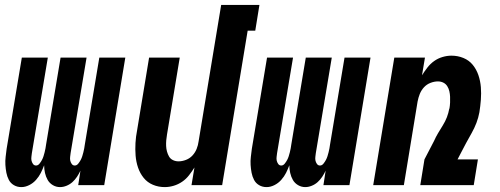

<svg xmlns="http://www.w3.org/2000/svg" viewBox="-20 -755 2040 783"><path d="M67 8Q50 8 36.5 0Q23 -8 16 -21.5Q9 -35 6 -50.5Q3 -66 2 -82.5Q1 -99 3 -115.5Q5 -132 7 -148L69 -520H175L110 -131Q109 -123 108 -115Q107 -107 108.5 -100Q110 -93 114.5 -86.5Q119 -80 127 -80Q135 -80 141 -87.5Q147 -95 151 -102.5Q155 -110 157.5 -118Q160 -126 162 -134Q164 -142 165.5 -150Q167 -158 168 -166L227 -520H333L268 -131Q267 -123 266 -115Q265 -107 266.5 -100Q268 -93 272.5 -86.5Q277 -80 285 -80Q293 -80 299 -87.5Q305 -95 309 -102.5Q313 -110 315.5 -118Q318 -126 320 -134Q322 -142 323.5 -150Q325 -158 326 -166L385 -520H491L405 0H299L308 -59Q302 -46 294 -34Q286 -22 275.5 -12.5Q265 -3 251.5 2.5Q238 8 225 8Q209 8 195.5 0Q182 -8 174.5 -21Q167 -34 163.5 -49.5Q160 -65 160 -81Q154 -65 146.5 -50Q139 -35 127 -21.5Q115 -8 99 0Q83 8 67 8Z M652 8Q626 8 603.5 -1.5Q581 -11 566 -29.5Q551 -48 543 -71.5Q535 -95 533 -120.5Q531 -146 532.5 -172Q534 -198 539 -223L588 -520H713L661 -206Q659 -195 658 -183Q657 -171 657.5 -159.5Q658 -148 661 -137Q664 -126 669.5 -116.5Q675 -107 685.5 -102Q696 -97 708 -97Q723 -97 738.5 -103Q754 -109 765 -121Q776 -133 782 -148Q788 -163 790 -179L882 -735H1038L1021 -630H990L886 0H761L773 -72Q763 -56 751 -40.5Q739 -25 723 -14Q707 -3 688.5 2.5Q670 8 652 8Z M1067 8Q1050 8 1036.5 0Q1023 -8 1016 -21.5Q1009 -35 1006 -50.5Q1003 -66 1002 -82.5Q1001 -99 1003 -115.5Q1005 -132 1007 -148L1069 -520H1175L1110 -131Q1109 -123 1108 -115Q1107 -107 1108.5 -100Q1110 -93 1114.5 -86.5Q1119 -80 1127 -80Q1135 -80 1141 -87.5Q1147 -95 1151 -102.5Q1155 -110 1157.5 -118Q1160 -126 1162 -134Q1164 -142 1165.5 -150Q1167 -158 1168 -166L1227 -520H1333L1268 -131Q1267 -123 1266 -115Q1265 -107 1266.5 -100Q1268 -93 1272.5 -86.5Q1277 -80 1285 -80Q1293 -80 1299 -87.5Q1305 -95 1309 -102.5Q1313 -110 1315.5 -118Q1318 -126 1320 -134Q1322 -142 1323.5 -150Q1325 -158 1326 -166L1385 -520H1491L1405 0H1299L1308 -59Q1302 -46 1294 -34Q1286 -22 1275.5 -12.5Q1265 -3 1251.5 2.5Q1238 8 1225 8Q1209 8 1195.5 0Q1182 -8 1174.5 -21Q1167 -34 1163.5 -49.5Q1160 -65 1160 -81Q1154 -65 1146.5 -50Q1139 -35 1127 -21.5Q1115 -8 1099 0Q1083 8 1067 8Z M1502 0 1588 -520H1713L1701 -448Q1711 -464 1723 -479.5Q1735 -495 1750.5 -506Q1766 -517 1784.5 -522.5Q1803 -528 1821 -528Q1847 -528 1870 -518.5Q1893 -509 1908 -490.5Q1923 -472 1931 -448.5Q1939 -425 1941 -399.5Q1943 -374 1941 -348Q1939 -322 1935 -297Q1931 -275 1923 -254Q1915 -233 1903.5 -212.5Q1892 -192 1881 -172Q1870 -152 1860 -132L1846 -105H1929L1912 0H1694L1711 -105L1750 -180Q1757 -196 1766.5 -212Q1776 -228 1786 -244Q1796 -260 1802.5 -277Q1809 -294 1812 -311L1813 -313Q1815 -325 1815.5 -337Q1816 -349 1815.5 -360.5Q1815 -372 1812.5 -383Q1810 -394 1804 -403.5Q1798 -413 1788 -418Q1778 -423 1766 -423Q1751 -423 1735.5 -417Q1720 -411 1709 -399Q1698 -387 1692 -372Q1686 -357 1683 -341L1627 0Z"/></svg>

Font: Iosevka Term Curly Extrabold
Style: Italic
Weight: 800
Italic angle: -9°
Designer: Belleve Invis
Foundry: Belleve Invis
Version: Version 32.3.0